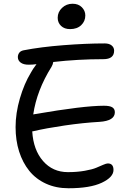

<svg xmlns="http://www.w3.org/2000/svg" viewBox="-20 -966 700 1035"><path d="M357.9 -809.1Q327.1 -809.1 309.1 -826.4Q291 -843.8 291 -870.1Q291 -901.4 314.5 -923.6Q337.9 -945.8 371.1 -945.8Q402.8 -945.8 421.4 -926.8Q439.9 -907.7 439.9 -882.8Q439.9 -851.6 417.7 -830.3Q395.5 -809.1 357.9 -809.1ZM160.2 -258.8Q159.2 -258.8 157 -258.3Q154.8 -257.8 153.8 -257.8Q159.7 -158.2 211.9 -98.1Q264.2 -38.1 346.2 -38.1Q396 -38.1 437 -45.4Q478 -52.7 498.5 -61.5Q519 -70.3 536.1 -77.6Q553.2 -85 561 -85Q591.8 -85 591.8 -49.8Q591.8 -10.7 528.8 19Q465.8 48.8 349.1 48.8Q281.7 48.8 227.5 23.9Q173.3 -1 137.7 -45.2Q102.1 -89.4 83 -149.4Q64 -209.5 64 -280.8Q64 -356 87.2 -435.5Q110.4 -515.1 147 -575.2Q154.8 -590.8 176.8 -620.1Q155.3 -617.2 134.8 -617.2Q106.4 -617.2 91.3 -628.7Q76.2 -640.1 76.2 -658.2Q76.2 -670.9 83.5 -681.2Q90.8 -691.4 106.9 -694.8Q199.7 -712.9 322 -722.4Q444.3 -731.9 543.9 -731.9Q568.8 -731.9 582 -720.9Q595.2 -710 595.2 -692.9Q595.2 -647 537.1 -647Q399.9 -647 267.1 -631.8Q265.1 -618.2 257.8 -606Q178.2 -479 159.2 -349.1Q160.6 -349.6 164.3 -350.1Q168 -350.6 169.9 -351.1Q430.7 -396 540 -396Q571.8 -396 585.4 -387.5Q599.1 -378.9 599.1 -360.8Q599.1 -314.5 516.1 -309.1Q429.2 -304.2 328.9 -289.6Q228.5 -274.9 160.2 -258.8Z"/></svg>

Font: Shantell Sans Irregular Bouncy
Style: Regular
Weight: 400
Designer: Stephen Nixon, Anya Danilova, Shantell Martin
Foundry: Arrow Type
Version: Version 1.006;[9816181b4]